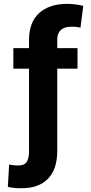

<svg xmlns="http://www.w3.org/2000/svg" viewBox="-20 -780 477 1004"><path d="M385.3 -528.3V-420.9H279.3V12.2Q278.8 106 230.2 155.3Q181.6 204.6 93.8 204.1Q75.7 204.6 58.3 203.1Q41 201.7 21 197.3L27.8 80.1Q36.1 82.5 50.8 84Q65.4 85.4 74.7 85.4Q108.4 85.4 120.1 65.9Q131.8 46.4 131.8 12.2V-420.9H49.8V-528.3H131.8V-572.8Q132.3 -664.6 185.5 -712.2Q238.8 -759.8 331.1 -759.8Q354 -759.8 375.7 -756.8Q397.5 -753.9 415.5 -749.5L400.9 -635.7Q391.1 -637.7 380.4 -639.2Q369.6 -640.6 352.1 -640.1Q317.9 -640.6 298.6 -623.5Q279.3 -606.4 279.3 -572.8V-528.3Z"/></svg>

Font: Inter Tight
Style: Bold
Weight: 700
Designer: Rasmus Andersson
Foundry: rsms
Version: Version 3.004; ttfautohint (v1.8.4.7-5d5b)